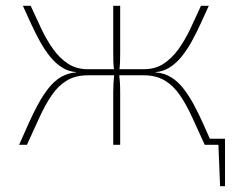

<svg xmlns="http://www.w3.org/2000/svg" viewBox="-20 -500 811 663"><path d="M757 -21V0H696V-21ZM757 -5V143H740L734 -5ZM701 -480Q687 -449 672.5 -417.5Q658 -386 642 -357Q626 -328 607.5 -305Q589 -282 566.5 -267.5Q544 -253 517 -251V-250Q546 -248 569.5 -234Q593 -220 612 -196Q631 -172 648 -141Q665 -110 681 -74Q697 -38 714 0H687Q664 -50 644 -94Q624 -138 601.5 -171Q579 -204 549 -222Q519 -240 476 -240L477 -261Q516 -261 545 -280Q574 -299 596.5 -330.5Q619 -362 637.5 -401Q656 -440 674 -480ZM86 -480Q104 -440 122.5 -401Q141 -362 163.5 -330.5Q186 -299 215 -280Q244 -261 283 -261L284 -240Q241 -240 211 -222Q181 -204 158.5 -171Q136 -138 116 -94Q96 -50 73 0H46Q63 -38 79 -74Q95 -110 112 -141Q129 -172 148 -196Q167 -220 190.5 -234Q214 -248 243 -250V-251Q216 -253 193.5 -267.5Q171 -282 152.5 -305Q134 -328 118 -357Q102 -386 87.5 -417.5Q73 -449 59 -480ZM378 -261V-240H260V-261ZM395 -480V-319Q395 -300 394.5 -285Q394 -270 391 -251Q393 -232 394 -215.5Q395 -199 395 -182V0H371V-182Q371 -199 372 -215.5Q373 -232 375 -251Q372 -270 371.5 -285Q371 -300 371 -319V-480ZM500 -261V-240H390V-261Z"/></svg>

Font: Exo 2 Thin
Style: Regular
Weight: 250
Designer: Natanael Gama
Foundry: Natanael Gama
Version: Version 2.010